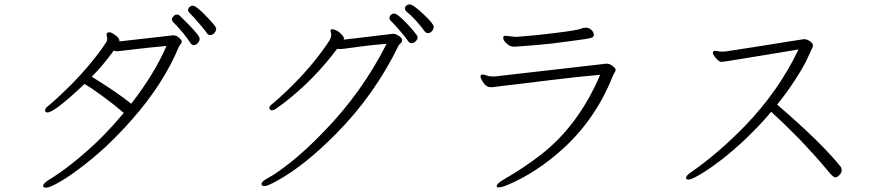

<svg xmlns="http://www.w3.org/2000/svg" viewBox="-20 -828 4040 881"><path d="M906 -706Q922 -687 928.5 -677Q935 -667 945 -667Q955 -667 963.5 -676.5Q972 -686 972 -696.5Q972 -707 926 -754Q907 -774 890 -788Q873 -802 864.5 -802Q856 -802 849.5 -795.5Q843 -789 843 -781.5Q843 -774 852.5 -766Q862 -758 906 -706ZM869 -621Q879 -621 887.5 -630Q896 -639 896 -651Q896 -663 851 -710Q833 -728 819 -742Q805 -756 802 -758.5Q799 -761 791 -761Q783 -761 776 -753.5Q769 -746 769 -739Q769 -732 774 -727Q797 -705 820.5 -676Q844 -647 851.5 -634Q859 -621 869 -621ZM528 -638V-640Q528 -654 506 -669Q490 -680 483 -680Q476 -680 472.5 -677.5Q469 -675 469 -669L472 -651Q472 -642 468 -635Q407 -542 307 -440Q266 -399 237 -373Q208 -347 197.5 -339Q187 -331 187 -321.5Q187 -312 198 -312Q230 -312 368 -443Q397 -426 450.5 -387Q504 -348 548 -310Q487 -237 424 -176Q305 -64 203 -2Q178 14 178 25V28Q180 33 193 33Q206 33 245.5 11.5Q285 -10 340 -51Q467 -144 586 -280Q730 -443 801 -614Q803 -618 806 -621.5Q809 -625 811.5 -629.5Q814 -634 814 -639Q814 -644 801.5 -655Q789 -666 775 -666ZM502 -596Q508 -593 517 -593L530 -594Q542 -595 603 -602.5Q664 -610 744 -617Q688 -488 582 -352Q521 -402 401 -476Q451 -526 502 -596Z M1928 -685Q1934 -676 1944 -676Q1954 -676 1962 -685Q1970 -694 1970 -706Q1970 -718 1924 -762Q1904 -781 1886 -794.5Q1868 -808 1859.5 -808Q1851 -808 1844.5 -802Q1838 -796 1838 -789Q1838 -782 1844 -776Q1861 -763 1886.5 -735.5Q1912 -708 1928 -685ZM1853 -639Q1859 -630 1868.5 -630Q1878 -630 1887 -638.5Q1896 -647 1896 -654Q1896 -661 1894 -664.5Q1892 -668 1879 -684Q1866 -700 1848 -719Q1830 -738 1813.5 -752Q1797 -766 1788.5 -766Q1780 -766 1773.5 -759.5Q1767 -753 1767 -745Q1767 -737 1775 -730.5Q1783 -724 1811.5 -691Q1840 -658 1853 -639ZM1228 -322Q1236 -322 1245 -328Q1254 -334 1282 -355Q1420 -461 1527 -604Q1530 -603 1537 -603H1546Q1550 -603 1567.5 -605.5Q1585 -608 1637.5 -615Q1690 -622 1754 -627Q1639 -400 1462 -220Q1385 -140 1317 -86Q1249 -32 1214.5 -14Q1180 4 1180 16Q1180 26 1194 26Q1208 26 1256 -1Q1378 -69 1520 -212Q1699 -392 1810 -621Q1812 -624 1814.5 -626Q1817 -628 1821 -632Q1825 -636 1825 -645Q1825 -654 1810 -663.5Q1795 -673 1784 -673L1557 -646Q1558 -648 1558 -652.5Q1558 -657 1556 -659Q1542 -680 1520 -690Q1509 -694 1505 -694Q1497 -694 1497 -687V-684Q1500 -675 1500 -668Q1500 -658 1493 -644Q1416 -526 1299 -414Q1254 -371 1235 -356Q1216 -341 1216 -335Q1216 -322 1228 -322Z M2648 -697Q2631 -689 2522 -676Q2484 -671 2448.5 -667.5Q2413 -664 2386.5 -662Q2360 -660 2352 -659H2344L2298 -664Q2289 -664 2289 -653.5Q2289 -643 2304.5 -628.5Q2320 -614 2337 -614H2347Q2437 -620 2510 -628Q2557 -634 2599 -639.5Q2641 -645 2663.5 -648.5Q2686 -652 2695.5 -655.5Q2705 -659 2705 -669Q2703 -684 2691.5 -692.5Q2680 -701 2670.5 -701Q2661 -701 2656.5 -700Q2652 -699 2648 -697ZM2249 -477H2245Q2224 -477 2213.5 -481.5Q2203 -486 2195 -486H2193Q2185 -485 2185 -477.5Q2185 -470 2192 -458Q2209 -428 2230 -428H2238Q2243 -428 2249 -429Q2265 -432 2356 -442Q2400 -447 2507 -460.5Q2614 -474 2734 -485Q2634 -250 2458 -115Q2378 -54 2294 -6Q2259 14 2259 26Q2259 32 2268 32Q2277 32 2295 26Q2302 23 2308 21Q2440 -34 2564 -146Q2715 -284 2793 -482Q2797 -490 2801 -496.5Q2805 -503 2805 -508Q2805 -513 2798 -519Q2781 -536 2763 -536Z M3667 -648Q3645 -645 3605.5 -638.5Q3566 -632 3518.5 -624.5Q3471 -617 3426.5 -610Q3382 -603 3349.5 -598Q3317 -593 3309.5 -592Q3302 -591 3296 -591Q3290 -591 3284 -591.5Q3278 -592 3272 -593.5Q3266 -595 3261 -595H3259Q3251 -594 3251 -585.5Q3251 -577 3265.5 -560.5Q3280 -544 3291 -544Q3302 -544 3644 -601Q3554 -412 3400 -252Q3279 -127 3149 -36Q3128 -23 3128 -11Q3128 -4 3140 -4Q3152 -4 3191 -26.5Q3230 -49 3284 -90Q3409 -186 3519 -315Q3576 -263 3648 -190Q3685 -151 3721 -111Q3757 -71 3780 -42.5Q3803 -14 3812.5 -14Q3822 -14 3832 -25Q3842 -36 3842 -46.5Q3842 -57 3839 -61Q3750 -173 3546 -348Q3593 -406 3632.5 -468Q3672 -530 3687 -564.5Q3702 -599 3704 -602Q3706 -605 3708 -609Q3710 -613 3710 -621Q3710 -629 3697 -638.5Q3684 -648 3671 -648Z"/></svg>

Font: LXGW WenKai Mono TC Light
Style: Regular
Weight: 300
Designer: LXGW / Fontworks Inc.
Foundry: LXGW / Fontworks Inc.
Version: Version 1.330